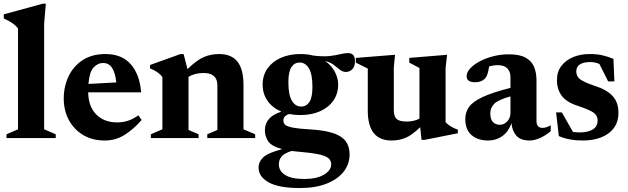

<svg xmlns="http://www.w3.org/2000/svg" viewBox="-21 -732 3330 1018"><path d="M213 -46.5 274.5 -20V0H13.5V-20L74.5 -46.5V-581.5Q62.5 -596.5 45.2 -608.8Q28 -621 -1 -634V-656L206 -712.5H222L213 -606Z M538 -445.5Q624.5 -445.5 672 -391.8Q719.5 -338 727.5 -242.5H446.5Q448 -166 490 -124.5Q532 -83 600 -83Q631 -83 657.8 -91.8Q684.5 -100.5 712.5 -120.5L730 -96Q688.5 -48 640.8 -17.5Q593 13 534.5 13Q468.5 13 419.8 -16.2Q371 -45.5 344 -95.8Q317 -146 317 -209.5Q317 -273.5 342.5 -327.2Q368 -381 417.2 -413.2Q466.5 -445.5 538 -445.5ZM526 -398Q496.5 -398 474.8 -373.8Q453 -349.5 448 -287L595.5 -295Q585.5 -398 526 -398Z M1078 -20 1131.5 -43V-279.5Q1131.5 -345 1058.5 -345Q1034.5 -345 1014 -339.5Q993.5 -334 978.5 -324.5V-43L1032 -20V0H779V-20L840 -46.5V-323.5Q819 -352 774.5 -369.5V-387.5L936 -445.5H952.5L973 -365.5Q1023.5 -414.5 1060.8 -430Q1098 -445.5 1140 -445.5Q1206 -445.5 1238 -405.2Q1270 -365 1270 -281V-46.5L1332 -20V0H1078Z M1571.5 -122Q1540.5 -122 1513 -127.5Q1481.5 -118.5 1481.5 -93Q1481.5 -78.5 1492.2 -69.5Q1503 -60.5 1534.5 -54.8Q1566 -49 1629 -45.5Q1734.5 -39 1783.5 -8.8Q1832.5 21.5 1832.5 86.5Q1833 136.5 1802 177Q1771 217.5 1712 241.2Q1653 265 1568.5 265Q1457.5 265 1403.8 235Q1350 205 1350 157Q1350 125.5 1375 102Q1400 78.5 1475 58.5Q1418 43.5 1400.2 16Q1382.5 -11.5 1383.5 -44Q1385.5 -113.5 1471 -140Q1423.5 -160 1397.5 -197.5Q1371.5 -235 1371.5 -283.5Q1371.5 -332.5 1397.2 -369Q1423 -405.5 1468.2 -425.5Q1513.5 -445.5 1572.5 -445.5Q1608.5 -445.5 1639.5 -437.5Q1692 -431 1725.5 -434.8Q1759 -438.5 1781.8 -444.5Q1804.5 -450.5 1825 -450.5Q1861 -450.5 1861 -408Q1861 -378 1846.2 -364.2Q1831.5 -350.5 1813.5 -350.5Q1796 -350.5 1781.2 -362.2Q1766.5 -374 1748.5 -388Q1730.5 -402 1703.5 -408Q1738 -384 1755 -350.2Q1772 -316.5 1772 -284.5Q1772 -235 1746.5 -198.5Q1721 -162 1675.8 -142Q1630.5 -122 1571.5 -122ZM1575.5 -167Q1603.5 -167 1619.5 -191.2Q1635.5 -215.5 1635.5 -271Q1635.5 -339 1616.8 -369.8Q1598 -400.5 1568 -400.5Q1540.5 -400.5 1524.2 -376.2Q1508 -352 1508 -297Q1508 -228.5 1526.8 -197.8Q1545.5 -167 1575.5 -167ZM1457.5 139Q1457.5 174.5 1491 195.8Q1524.5 217 1592.5 217Q1658.5 217 1696.8 194Q1735 171 1735 139.5Q1735 119 1719.8 106.2Q1704.5 93.5 1665 85.5Q1625.5 77.5 1553.5 71.5Q1538.5 70 1524.5 68.5Q1484 81.5 1470.8 99.5Q1457.5 117.5 1457.5 139Z M2067 -148.5Q2067 -114.5 2082.2 -101Q2097.5 -87.5 2134.5 -87.5Q2174 -87.5 2203 -103V-371.5L2149 -400V-425L2349.5 -441.5L2341.5 -371V-84Q2365 -58.5 2406.5 -44.5V-25.5L2230.5 9.5H2214L2207 -57.5Q2161.5 -14 2127.8 -0.5Q2094 13 2055 13Q1929 13 1929 -145.5V-368.5L1865.5 -400V-425L2073.5 -441.5L2067 -374.5Z M2787 13Q2739.5 13 2717 -12.2Q2694.5 -37.5 2691 -78.5Q2674.5 -33 2642 -10Q2609.5 13 2567 13Q2513.5 13 2479.8 -15.2Q2446 -43.5 2446 -101.5Q2446 -136.5 2465.5 -164.5Q2485 -192.5 2536.8 -217Q2588.5 -241.5 2685.5 -266V-323.5Q2685.5 -352 2669.2 -369.2Q2653 -386.5 2618 -386.5Q2595 -386.5 2572.5 -379.5Q2568 -352.5 2563.2 -338.2Q2558.5 -324 2551.5 -317Q2533 -296 2498.5 -296Q2453 -296 2453 -327.5Q2453 -348.5 2472 -369.2Q2491 -390 2523.2 -407Q2555.5 -424 2595.2 -434Q2635 -444 2676.5 -444Q2733.5 -444 2765.5 -426.5Q2797.5 -409 2810.5 -378Q2823.5 -347 2823.5 -306.5V-91.5Q2823.5 -54 2855 -54Q2876.5 -54 2899 -68V-36.5Q2872.5 -14 2842.8 -0.5Q2813 13 2787 13ZM2578.5 -131.5Q2578.5 -99.5 2592.5 -85Q2606.5 -70.5 2629 -70.5Q2652.5 -70.5 2669 -89Q2685.5 -107.5 2685.5 -133V-221Q2619 -202.5 2598.8 -181Q2578.5 -159.5 2578.5 -131.5Z M3104.5 -445.5Q3143.5 -445.5 3171.5 -439.2Q3199.5 -433 3231.5 -420L3236.5 -300.5H3203.5L3157 -393Q3133.5 -403 3110 -403Q3034.5 -403 3034.5 -353Q3034.5 -326.5 3056 -310.8Q3077.5 -295 3136.5 -275.5Q3196 -256.5 3227 -223Q3258 -189.5 3258 -134.5Q3258 -85 3233 -52.2Q3208 -19.5 3165.5 -3.2Q3123 13 3069.5 13Q2996 13 2942 -10.5L2927.5 -136H2958L3017 -32.5Q3034 -30 3053 -30Q3096 -30 3121.8 -45.5Q3147.5 -61 3147.5 -93Q3147.5 -122 3121.5 -137.8Q3095.5 -153.5 3039 -172Q2982.5 -190.5 2957.2 -224.5Q2932 -258.5 2932 -307.5Q2932 -352.5 2956 -383.2Q2980 -414 3019.2 -429.8Q3058.5 -445.5 3104.5 -445.5Z"/></svg>

Font: Newsreader 16pt
Style: Bold
Weight: 700
Designer: Hugues Gentile
Foundry: Production Type
Version: Version 1.003; ttfautohint (v1.8.3)